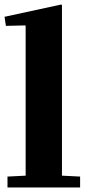

<svg xmlns="http://www.w3.org/2000/svg" viewBox="-32 -826 373 846"><path d="M237 -806 241 -804V-52L321 -48V0H1V-48L81 -52V-712L79 -714L-6 -712L-12 -752Z"/></svg>

Font: Minipax
Style: Bold
Weight: 700
Designer: Raphaël Ronot, Igor Stepanchenko (Cyrillic)
Foundry: steppetype
Version: Version 1.002